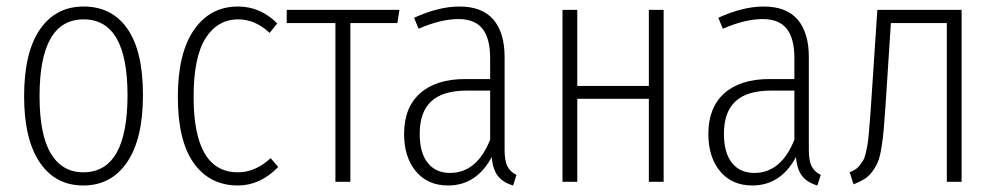

<svg xmlns="http://www.w3.org/2000/svg" viewBox="-20 -552 3028 583"><path d="M233.9 -532.2Q319.8 -532.2 366.9 -464.6Q414.1 -397 414.1 -263.2Q414.1 -130.4 366 -59.6Q317.9 11.2 232.9 11.2Q147.9 11.2 100.6 -59.1Q53.2 -129.4 53.2 -259.8Q53.2 -392.6 101.1 -462.4Q148.9 -532.2 233.9 -532.2ZM233.9 -493.2Q100.1 -493.2 100.1 -259.8Q100.1 -142.6 134.5 -85.7Q168.9 -28.8 232.9 -28.8Q367.2 -28.8 367.2 -263.2Q367.2 -493.2 233.9 -493.2Z M702.6 -532.2Q770.5 -532.2 821.8 -481L798.8 -452.1Q754.9 -493.2 703.6 -493.2Q640.6 -493.2 604.2 -436Q567.9 -378.9 567.9 -257.8Q567.9 -28.8 702.6 -28.8Q755.4 -28.8 801.8 -71.8L824.7 -44.9Q770 11.2 702.6 11.2Q617.2 11.2 568.6 -56.4Q520 -124 520 -257.8Q520 -390.6 569.1 -461.4Q618.2 -532.2 702.6 -532.2Z M1192.9 -522 1186.5 -481.9H1043.9V0H998.5V-481.9H850.6V-522Z M1512.2 -96.2Q1512.2 -63.5 1521 -46.6Q1529.8 -29.8 1548.3 -21L1538.1 11.2Q1507.3 2.4 1491.7 -17.8Q1476.1 -38.1 1473.1 -75.2Q1426.8 11.2 1340.3 11.2Q1278.8 11.2 1242.9 -31.7Q1207 -74.7 1207 -145Q1207 -225.6 1255.6 -268.8Q1304.2 -312 1393.1 -312H1468.3V-376Q1468.3 -435.1 1445.1 -464.6Q1421.9 -494.1 1372.1 -494.1Q1318.8 -494.1 1251 -464.8L1237.3 -498Q1312 -532.2 1375 -532.2Q1444.3 -532.2 1478.3 -492.4Q1512.2 -452.6 1512.2 -378.9ZM1346.2 -26.9Q1428.2 -26.9 1468.3 -127.9V-276.9H1397Q1324.7 -276.9 1289.6 -244.4Q1254.4 -211.9 1254.4 -146Q1254.4 -87.9 1278.8 -57.4Q1303.2 -26.9 1346.2 -26.9Z M1950.2 0V-252H1732.9V0H1688V-522H1732.9V-291H1950.2V-522H1995.1V0Z M2436 -96.2Q2436 -63.5 2444.8 -46.6Q2453.6 -29.8 2472.2 -21L2461.9 11.2Q2431.2 2.4 2415.5 -17.8Q2399.9 -38.1 2397 -75.2Q2350.6 11.2 2264.2 11.2Q2202.6 11.2 2166.7 -31.7Q2130.9 -74.7 2130.9 -145Q2130.9 -225.6 2179.4 -268.8Q2228 -312 2316.9 -312H2392.1V-376Q2392.1 -435.1 2368.9 -464.6Q2345.7 -494.1 2295.9 -494.1Q2242.7 -494.1 2174.8 -464.8L2161.1 -498Q2235.8 -532.2 2298.8 -532.2Q2368.2 -532.2 2402.1 -492.4Q2436 -452.6 2436 -378.9ZM2270 -26.9Q2352.1 -26.9 2392.1 -127.9V-276.9H2320.8Q2248.5 -276.9 2213.4 -244.4Q2178.2 -211.9 2178.2 -146Q2178.2 -87.9 2202.6 -57.4Q2227.1 -26.9 2270 -26.9Z M2644 -522H2899.9V0H2855V-481.9H2685.1L2668.9 -231.9Q2665.5 -184.6 2663.3 -158.2Q2661.1 -131.8 2656.5 -103.8Q2651.9 -75.7 2646 -61.3Q2640.1 -46.9 2629.6 -32.2Q2619.1 -17.6 2605.7 -9Q2592.3 -0.5 2571.8 7.8L2560.1 -28.8Q2569.8 -33.2 2577.1 -37.6Q2584.5 -42 2590.6 -50Q2596.7 -58.1 2600.8 -64.7Q2605 -71.3 2608.4 -85.4Q2611.8 -99.6 2613.8 -110.6Q2615.7 -121.6 2617.9 -144.5Q2620.1 -167.5 2621.3 -185.1Q2622.6 -202.6 2625 -235.8Z"/></svg>

Font: Fira Sans Compressed ExtraLight
Style: Regular
Weight: 250
Width: 1
Designer: Carrois Corporate & Edenspiekermann AG
Foundry: Carrois Corporate GbR & Edenspiekermann AG
Version: Version 4.203;PS 004.203;hotconv 1.0.88;makeotf.lib2.5.64775